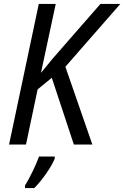

<svg xmlns="http://www.w3.org/2000/svg" viewBox="-20 -734 631 975"><path d="M26 0H112L171 -280L243 -339L355 0H449L312 -395L591 -714H490L248 -437L188 -364L263 -714H177ZM107 208V221H154C195 181 245 107 258 71V61H178C163 104 128 175 107 208Z"/></svg>

Font: Noto Sans SemiCondensed
Style: Italic
Weight: 400
Width: 4
Italic angle: -12°
Designer: Monotype Design Team
Foundry: Monotype Imaging Inc.
Version: Version 2.013